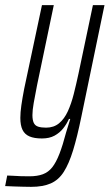

<svg xmlns="http://www.w3.org/2000/svg" viewBox="-65 -530 426 746"><path d="M56 196Q42 196 25 195.5Q8 195 -9.5 194.5Q-27 194 -45 193L-37 152Q-27 152 -14 153Q-1 154 15.5 154.5Q32 155 49 155Q80 155 101.5 147Q123 139 138 120Q153 101 166 67.5Q179 34 192 -16Q196 -29 200 -42Q204 -55 208 -68H203Q194 -48 180.5 -31Q167 -14 147 -3Q127 8 98 8Q68 8 49.5 0Q31 -8 22.5 -25.5Q14 -43 14 -72Q14 -93 18 -121Q22 -149 29 -185L98 -510H144L79 -199Q71 -158 66 -130Q61 -102 61 -83Q61 -64 66 -53Q71 -42 83 -38Q95 -34 114 -34Q144 -34 164.5 -51Q185 -68 198.5 -97.5Q212 -127 221.5 -164.5Q231 -202 240 -244L296 -510H341L251 -76Q235 2 219 54Q203 106 183 137.5Q163 169 132.5 182.5Q102 196 56 196Z"/></svg>

Font: Saira UltraCondensed Light
Style: Italic
Weight: 300
Width: 1
Italic angle: -12°
Designer: Hector Gatti with collaboration of the Omnibus-Type team
Foundry: Omnibus-Type
Version: Version 1.101